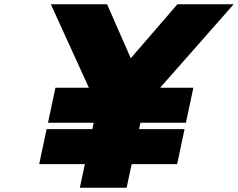

<svg xmlns="http://www.w3.org/2000/svg" viewBox="-20 -860 1109 895"><path d="M162.7 -95H375.7L352.3 15H570.3L593.7 -95H805.7L840.3 -258H628.3L634.7 -288H846.7L881.4 -451H726.4L1069.1 -840H806.9L589.6 -588.5L479.2 -840H217L394.3 -451H238.4L203.7 -288H416.7L410.3 -258H197.3Z"/></svg>

Font: Hussar Nova
Style: 96
Weight: 700
Foundry: Cannot Into Space Fonts
Version: Version 0.99